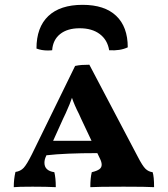

<svg xmlns="http://www.w3.org/2000/svg" viewBox="-20 -773 695 795"><path d="M618 2Q588 0 492 0Q383 0 354 2Q354 -36 360 -60Q381 -65 391 -72Q401 -79 401 -91Q401 -102 394 -116L383 -139Q250 -139 172 -130L171 -127Q164 -113 164 -99Q164 -66 205 -60Q211 -36 211 2Q173 0 115 0Q54 0 37 2Q37 -32 44 -61Q65 -64 78 -78Q91 -92 112 -134L291 -500Q305 -503 319 -504Q333 -505 350 -505L550 -125Q570 -86 582.5 -74Q595 -62 612 -60Q618 -42 618 2ZM359 -190 316 -281 307 -301Q288 -338 278 -368Q271 -346 252 -304L242 -283L200 -190ZM322 -753Q413 -753 461 -707.5Q509 -662 509 -577Q477 -562 432 -565Q425 -608 393 -632Q361 -656 310 -656Q259 -656 229 -632Q199 -608 196 -565Q190 -564 177 -564Q152 -564 131 -572Q131 -660 180 -706.5Q229 -753 322 -753Z"/></svg>

Font: Vollkorn SC
Style: Bold
Weight: 700
Designer: Friedrich Althausen
Foundry: Friedrich Althausen
Version: Version 4.015